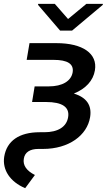

<svg xmlns="http://www.w3.org/2000/svg" viewBox="-64 -772 571 1008"><path d="M232.2 -545.5H90.9L76 -457.7H217.3C290.8 -457.7 324.2 -436.4 317.5 -392.8C310 -346.6 263.5 -318.5 192.1 -318.5H117.9L114.3 -296.9L104.4 -236.5H177.2C263.8 -236.5 302.2 -209.2 293.7 -157C285.5 -105.5 239.7 -77.8 168.3 -77.8H144.5C36.9 -77.8 -28.4 -32.7 -41.9 50.8C-52.6 120 -11 182.5 68.2 215.9L119.3 146.7C75.3 124.6 55 95.5 61.1 61.1C66.1 27.7 93 9.9 137.4 9.9H161.9C297.6 9.9 393.5 -61.4 409.1 -157C419.4 -220.5 389.2 -260.7 323.9 -280.9C385.7 -305.8 425.4 -348.4 434.3 -402.7C449.2 -490.8 370.4 -545.5 232.2 -545.5ZM135.7 -746.4 251.4 -611.5H314.6L475.5 -746.4L476.2 -751.8H389.6L293.3 -672.2L223.7 -751.8H136.4Z"/></svg>

Font: Magic Ui Pro Medium
Style: Italic
Weight: 500
Italic angle: -9.39999°
Designer: Stefan Endress, Andreas Faust
Version: Version 1.000;FEAKit 1.0